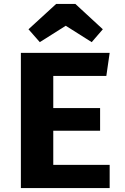

<svg xmlns="http://www.w3.org/2000/svg" viewBox="-20 -964 640 984"><path d="M253 -575V-410H493V-294H253V-119H542V0H87V-693H542L525 -575ZM184 -748 126 -814 268 -944H366L507 -814L450 -748L317 -832Z"/></svg>

Font: Qzxlaeiskcpccdgjqmyffctclhy
Style: Regular
Weight: 700
Monospace: yes
Designer: Carrois Corporate & Edenspiekermann
Foundry: Carrois Corporate GbR & Edenspiekermann AG
Version: Version 2.001